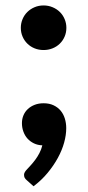

<svg xmlns="http://www.w3.org/2000/svg" viewBox="-20 -522 314 687"><path d="M76 123Q70.5 118.5 68.2 114Q66 109.5 66 103Q66 98.5 69.2 93.2Q72.5 88 77 83.5Q82.5 77.5 90.5 68.8Q98.5 60 106.5 49.2Q114.5 38.5 121.2 25.5Q128 12.5 131.5 -2Q115 -2.5 101.5 -9Q88 -15.5 78.5 -26Q69 -36.5 63.8 -50.8Q58.5 -65 58.5 -81.5Q58.5 -96.5 64 -109.5Q69.5 -122.5 79.8 -132Q90 -141.5 104.2 -147Q118.5 -152.5 136 -152.5Q156.5 -152.5 171.8 -145.2Q187 -138 197 -126Q207 -114 212 -97.8Q217 -81.5 217 -63.5Q217 -39 209.5 -11.8Q202 15.5 187 43Q172 70.5 150.2 96.8Q128.5 123 100 144.5ZM54.5 -422.5Q54.5 -439 60.8 -453.8Q67 -468.5 78 -479.2Q89 -490 103.8 -496.2Q118.5 -502.5 136 -502.5Q153 -502.5 168 -496.2Q183 -490 194 -479.2Q205 -468.5 211.2 -453.8Q217.5 -439 217.5 -422.5Q217.5 -405.5 211.2 -391Q205 -376.5 194 -365.8Q183 -355 168 -349Q153 -343 136 -343Q118.5 -343 103.8 -349Q89 -355 78 -365.8Q67 -376.5 60.8 -391Q54.5 -405.5 54.5 -422.5Z"/></svg>

Font: Lato 2
Style: Regular
Weight: 800
Designer: Lukasz Dziedzic with Adam Twardoch and Botio Nikoltchev
Foundry: tyPoland Lukasz Dziedzic
Version: Version 2.015; 2015-08-06; http://www.latofonts.com/